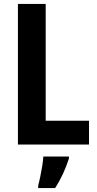

<svg xmlns="http://www.w3.org/2000/svg" viewBox="-20 -734 492 975"><path d="M71 0V-714H212V-121H432V0ZM330 71Q318 109 300 148Q282 187 260 221H174V208Q179 190 184.5 163Q190 136 194.5 108.5Q199 81 200 61H330Z"/></svg>

Font: Noto Sans Lao Condensed
Style: Bold
Weight: 700
Width: 3
Designer: Monotype Design Team
Foundry: Monotype Imaging Inc.
Version: Version 2.003; ttfautohint (v1.8.4.7-5d5b)